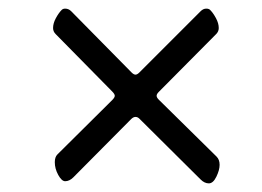

<svg xmlns="http://www.w3.org/2000/svg" viewBox="-20 -474 608 445"><path d="M445 -58 303 -199Q299 -203 294 -203Q289 -203 284 -198L150 -63Q141 -54 131 -54Q123 -54 115 -68.5Q107 -83 107 -98Q107 -110 113 -116L240 -242Q246 -248 246 -252Q246 -256 240 -262L109 -395Q103 -401 103 -409Q103 -420 109.5 -432Q116 -444 123 -451Q126 -454 131 -454Q139 -454 145 -448L285 -306Q290 -301 294 -301Q298 -301 303 -306L445 -448Q451 -454 458 -454Q464 -454 467 -451Q474 -444 480.5 -432Q487 -420 487 -409Q487 -401 481 -395L348 -261Q343 -256 343 -252Q343 -248 348 -243L482 -111Q489 -104 489 -92Q489 -80 481.5 -64.5Q474 -49 464 -49Q454 -49 445 -58Z"/></svg>

Font: EB Garamond ExtraBold
Style: Italic
Weight: 800
Italic angle: -17.2°
Designer: Georg Duffner and Octavio Pardo
Foundry: Georg Duffner
Version: Version 1.000